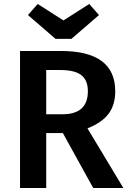

<svg xmlns="http://www.w3.org/2000/svg" viewBox="-20 -948 651 968"><path d="M340 -752H260L121 -872L170 -928L300 -845L430 -928L479 -872ZM450 0 297 -277H213V0H81V-691H287Q561 -691 561 -488Q561 -419 527 -374Q493 -329 421 -301L602 0ZM213 -595V-372H295Q423 -372 423 -488Q423 -544 389.5 -569.5Q356 -595 284 -595Z"/></svg>

Font: FiraGO Medium
Style: Regular
Weight: 500
Designer: bBox Type
Foundry: bBox Type GmbH
Version: Version 1.001;PS 001.001;hotconv 1.0.88;makeotf.lib2.5.64775